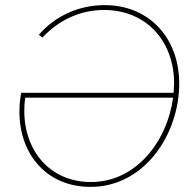

<svg xmlns="http://www.w3.org/2000/svg" viewBox="-20 -726 758 751"><path d="M659 -363H63C58 -338 56 -313 56 -289C56 -122 163 5 334 5C546 5 681 -202 681 -399C681 -577 564 -706 389 -706C288 -706 195 -663 132 -590L146 -579C211 -649 296 -687 387 -687C552 -687 661 -565 661 -400ZM75 -293C75 -309 76 -326 79 -344H657C635 -176 514 -14 336 -14C177 -14 75 -134 75 -293Z"/></svg>

Font: Fixel Display 20240404 Thin
Style: Italic
Weight: 100
Italic angle: -10°
Designer: AlfaBravo + MacPaw
Foundry: Kyrylo Tkachov, Marchela Mozhyna, Serhii Makarenko, Maria Weinstein, Zakhar Kryvoshyya
Version: Version 1.211;Glyphs 3.2 (3225)